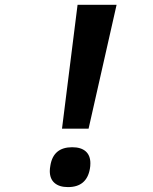

<svg xmlns="http://www.w3.org/2000/svg" viewBox="-20 -779 640 802"><path d="M304 -759H467L350 -241.5H239ZM188 -64.5Q188 -74 190.5 -88Q203 -164 281.5 -164Q318.5 -164 338 -146.8Q357.5 -129.5 357.5 -97Q357.5 -84.5 355.5 -74Q342 2.5 264 2.5Q227.5 2.5 207.8 -14.8Q188 -32 188 -64.5Z"/></svg>

Font: JuliaMono SemiBoldItalic
Style: Regular
Weight: 600
Italic angle: -9°
Monospace: yes
Designer: cormullion
Foundry: corm
Version: Version 0.049; ttfautohint (v1.8.4)